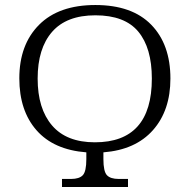

<svg xmlns="http://www.w3.org/2000/svg" viewBox="-20 -745 757 765"><path d="M227 -32H263Q296 -32 310 -47Q324 -62 324 -111V-138Q194 -148 125.5 -226Q57 -304 57 -433Q57 -567 135.5 -646Q214 -725 360 -725Q506 -725 582.5 -646.5Q659 -568 659 -432Q659 -305 589.5 -226.5Q520 -148 392 -138V-111Q392 -62 406 -47Q420 -32 453 -32H490V0H227ZM585 -432Q585 -554 531 -619Q477 -684 360 -684Q245 -684 187.5 -618Q130 -552 130 -432Q130 -312 187.5 -245Q245 -178 358 -178Q585 -178 585 -432Z"/></svg>

Font: Noto Serif Light
Style: Regular
Weight: 300
Designer: Monotype Design Team
Foundry: Monotype Imaging Inc.
Version: Version 1.001